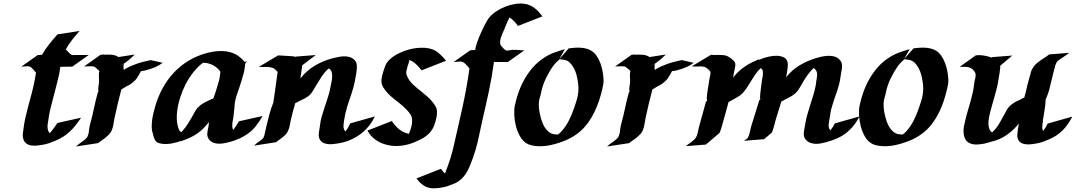

<svg xmlns="http://www.w3.org/2000/svg" viewBox="-20 -798 5979 1067"><path d="M422.4 -626Q401.4 -602.5 380.4 -576.2Q359.4 -549.8 344.2 -520.5L347.2 -522Q354.5 -515.1 361.3 -507.1Q368.2 -499 377 -493.7Q381.8 -491.2 387.5 -491.9Q393.1 -492.7 398.4 -492.2H472.7L381.8 -427.7Q367.2 -427.7 350.1 -427.2Q333 -426.8 315.4 -426.8L314 -418.9Q313.5 -415.5 313.2 -412.6Q313 -409.7 312 -406.2V-404.8V-404.3Q311 -398.9 310.1 -393.8Q309.1 -388.7 308.1 -383.3Q303.7 -361.8 298.3 -341.3Q293 -320.8 287.6 -299.8Q280.3 -269.5 272 -240Q263.7 -210.4 256.8 -179.7Q254.4 -167 252.2 -154.8Q250 -142.6 248.5 -129.9Q248 -127 247.8 -124Q247.6 -121.1 246.6 -118.2Q246.6 -116.2 245.6 -113.3V-111.8Q245.6 -111.3 245.4 -110.8Q245.1 -110.4 245.1 -109.9V-109.4Q243.7 -98.1 244.4 -86.7Q245.1 -75.2 251 -64.9Q253.9 -60.1 256.8 -57.6Q268.6 -71.3 278.8 -85.4Q289.1 -99.6 299.3 -114.7L430.7 -144Q416 -122.1 401.1 -103Q386.2 -84 369.4 -68.1Q352.5 -52.2 332.5 -39.1Q312.5 -25.9 287.1 -15.6Q270 -8.3 252.2 -2.2Q234.4 3.9 215.8 6.8Q201.2 9.3 184.6 11Q168 12.7 152.8 10.3Q137.7 7.8 125.7 -1Q113.8 -9.8 108.9 -27.8Q105 -42 106.9 -54.9Q108.9 -67.9 110.4 -82Q114.3 -113.8 121.1 -144Q127.9 -174.3 136.2 -205.1Q146 -240.2 155 -274.9Q164.1 -309.6 171.4 -344.7Q173.8 -357.4 175.8 -369.6Q177.7 -381.8 180.2 -394.5H179.7Q174.3 -400.4 169.2 -407Q164.1 -413.6 157.7 -418.9Q153.8 -423.3 148.9 -426.3Q147.9 -427.2 147.5 -427.2Q144 -428.2 140.4 -429Q136.7 -429.7 135.3 -430.2Q126 -429.7 116.9 -428.7Q107.9 -427.7 98.6 -427.7L188.5 -491.2H185.5Q184.6 -491.2 185.8 -491.5Q187 -491.7 188.5 -491.7L189.5 -492.2H192.4Q194.8 -492.2 197.5 -492.4Q200.2 -492.7 201.2 -492.7Q204.6 -492.7 207.5 -493.2Q210.4 -493.7 213.9 -494.1Q231.4 -524.9 253.7 -552.7Q275.9 -580.6 299.3 -606.9ZM245.6 -111.8Q245.6 -110.8 245.4 -110.6Q245.1 -110.4 245.1 -109.9Q245.6 -115.7 246.1 -117.9Q246.6 -120.1 246.6 -119.6Q246.6 -119.1 246.3 -117.2Q246.1 -115.2 245.6 -113.3V-112.8ZM144 -429.7Q143.1 -430.2 142.6 -430.2Q143.1 -429.7 144 -429.7Z M538.1 -493.2Q543.9 -493.2 550.5 -494.6Q557.1 -496.1 562.5 -493.7Q566.4 -494.1 569.3 -494.4Q572.3 -494.6 575.2 -494.6Q578.1 -494.6 582.3 -494.4Q586.4 -494.1 593.3 -494.1Q619.6 -493.7 638.7 -481L729 -495.1Q717.8 -485.4 706.8 -474.4Q695.8 -463.4 683.1 -455.1Q682.1 -454.1 681.6 -454.1L679.7 -452.1L670.4 -446.3Q665.5 -438 666 -428.5Q666.5 -418.9 667.5 -409.2Q683.6 -420.4 702.4 -428.7Q721.2 -437 738.8 -443.4Q753.9 -448.7 767.8 -452.4Q781.7 -456.1 797.4 -459.5Q799.8 -460 803.2 -460.7Q806.6 -461.4 810.1 -462.4Q813.5 -463.4 817.4 -463.9Q836.4 -459.5 851.1 -456.5Q857.4 -455.1 863.3 -453.6Q869.1 -452.1 874 -451.2Q879.4 -449.7 884.3 -449.2Q863.8 -433.6 841.3 -424.3Q818.8 -415 793.9 -408.2Q787.1 -405.8 778.8 -404.8Q770.5 -403.8 763.7 -402.8Q756.8 -391.1 751.7 -381.6Q746.6 -372.1 740.7 -363.8Q734.9 -355.5 727.1 -347.9Q719.2 -340.3 707.5 -332Q700.7 -326.7 694.6 -323.7Q688.5 -320.8 679.7 -316.4L678.7 -315.9Q673.3 -312 667.2 -308.3Q661.1 -304.7 654.3 -300.8Q643.6 -261.2 634.3 -221.2Q625 -181.2 616.2 -141.1Q612.8 -125.5 610.8 -110.4Q608.9 -95.2 603.5 -80.1Q598.1 -63.5 585 -50.3Q571.8 -37.1 558.6 -26.9L533.2 -9.3Q532.2 -8.3 530.8 -7.1Q529.3 -5.9 527.3 -4.9L525.4 -2.9L523.9 -2.4Q522.9 -2 523.4 -2.4L402.3 16.1Q409.7 8.8 417.7 2.9Q425.8 -2.9 434.1 -8.8Q442.4 -14.6 450.2 -21Q458 -27.3 464.4 -35.6Q472.7 -51.8 474.1 -69.6Q475.6 -87.4 480 -104.5Q492.7 -150.4 502.2 -196Q511.7 -241.7 524.4 -287.1L527.3 -288.1Q525.9 -293.5 525.9 -300.3Q525.9 -307.1 526.6 -313.7Q527.3 -320.3 528.3 -326.2Q529.3 -332 529.8 -335.4Q530.8 -344.2 530.5 -352.5Q530.3 -360.8 529.8 -369.4Q529.3 -377.9 529.5 -386Q529.8 -394 532.2 -402.3Q528.3 -407.7 521.5 -413.6Q514.6 -419.4 510.3 -422.9Q506.3 -426.8 501.5 -428.2H501Q495.6 -429.7 489.7 -429.7Q479 -430.2 468.5 -429.4Q458 -428.7 447.3 -428.7ZM643.6 -430.7Q648.4 -433.1 652.8 -435.5Q657.2 -438 662.1 -440.4L670.4 -446.3Q664.6 -442.9 658.4 -439.2Q652.3 -435.5 647.7 -433.1Q643.1 -430.7 641.4 -429.7Q639.6 -428.7 643.6 -430.7ZM507.3 -426.3 502.9 -427.7Q504.4 -427.2 506.3 -426.5Q508.3 -425.8 507.3 -426.3ZM499.5 -429.2 496.1 -430.7Q494.6 -431.2 499.5 -429.2Z M1342.3 -443.4Q1342.3 -440.9 1342 -437.7Q1341.8 -434.6 1341.3 -430.7Q1341.3 -428.7 1340.3 -424.8Q1339.4 -416 1337.9 -407.2Q1336.4 -398.4 1334 -390.1Q1333 -385.3 1331.3 -380.6Q1329.6 -376 1328.1 -371.1Q1328.1 -370.1 1327.6 -368.4Q1327.1 -366.7 1326.7 -365Q1326.2 -363.3 1326.2 -362.5Q1326.2 -361.8 1326.2 -363.3Q1325.7 -362.3 1325.7 -361.3Q1325.2 -358.4 1324.2 -355.2Q1323.2 -352.1 1322.3 -349.6Q1316.4 -329.1 1309.1 -308.6Q1302.7 -290 1296.1 -271Q1289.6 -252 1286.1 -232.4Q1283.7 -218.8 1283.2 -205.3Q1282.7 -191.9 1280.3 -178.2Q1280.3 -174.8 1280.3 -175Q1280.3 -175.3 1279.8 -171.9Q1279.8 -169.4 1278.8 -164.6Q1278.8 -159.2 1278.3 -156.7Q1278.3 -153.3 1277.8 -150.4Q1277.3 -147.5 1276.9 -144L1275.4 -137.7Q1274.9 -134.8 1274.7 -132.3Q1274.4 -129.9 1273.9 -129.4L1273.4 -126L1271.5 -114.7Q1270.5 -103.5 1270.8 -94Q1271 -84.5 1276.9 -76.2Q1285.2 -87.4 1292.7 -99.4Q1300.3 -111.3 1308.1 -124L1439.5 -153.3Q1422.4 -124 1402.8 -98.6Q1383.3 -73.2 1355.5 -53.7Q1335.4 -39.6 1313.2 -29.3Q1291 -19 1267.6 -12.2Q1252.9 -7.8 1239 -4.6Q1225.1 -1.5 1210 0Q1198.2 1 1186.3 -0.2Q1174.3 -1.5 1163.8 -5.9Q1153.3 -10.3 1145.3 -18.3Q1137.2 -26.4 1133.8 -38.6Q1131.3 -46.4 1131.8 -54.4Q1132.3 -62.5 1133.8 -70.6Q1135.3 -78.6 1137 -86.7Q1138.7 -94.7 1139.6 -102.5L1141.1 -120.1Q1127.9 -103 1113 -87.2Q1098.1 -71.3 1079.6 -58.6Q1054.2 -40.5 1027.3 -29.3Q1016.1 -23.9 1005.4 -20.5Q1002.4 -19.5 997.8 -17.6Q993.2 -15.6 989.3 -14.2Q985.4 -12.7 983.2 -12Q981 -11.2 983.4 -12.7Q985.4 -13.7 987.1 -14.6Q988.8 -15.6 990.7 -16.6Q982.9 -14.2 975.6 -11.7Q968.3 -9.3 960.4 -6.8Q950.7 -3.9 933.8 -0.7Q917 2.4 898.9 2.4Q880.9 2.4 865.2 -2Q849.6 -6.3 842.3 -18.1Q833.5 -33.7 830.6 -51.3Q829.6 -53.2 829.6 -54.7Q823.7 -70.8 823.2 -90.1Q822.8 -109.4 825.2 -128.9Q827.6 -148.4 832.3 -167.5Q836.9 -186.5 841.3 -202.6Q856.9 -258.3 883.3 -306.9Q909.7 -355.5 946.3 -394.5Q982.9 -433.6 1029.8 -461.7Q1076.7 -489.7 1133.3 -504.4Q1152.8 -509.3 1174.1 -512.2Q1195.3 -515.1 1216.6 -514.4Q1237.8 -513.7 1258.3 -508.3Q1278.8 -502.9 1296.9 -492.2Q1297.4 -492.2 1300.5 -489.7Q1303.7 -487.3 1307.9 -484.1Q1312 -481 1315.9 -477.8Q1319.8 -474.6 1321.8 -472.7Q1328.1 -466.3 1332.3 -462.2Q1336.4 -458 1338.9 -454.1L1352.1 -457Q1349.6 -453.6 1347.4 -450.4Q1345.2 -447.3 1342.8 -443.8ZM1073.2 -192.9Q1080.6 -202.6 1091.1 -211.2Q1101.6 -219.7 1114 -226.8Q1126.5 -233.9 1139.6 -239.7Q1152.8 -245.6 1165.5 -251Q1165.5 -251 1166 -252Q1171.4 -267.1 1176.5 -281.5Q1181.6 -295.9 1185.5 -311Q1189.5 -325.2 1193.8 -338.6Q1198.2 -352.1 1200.7 -366.2Q1201.7 -369.6 1201.7 -374.3Q1201.7 -378.9 1202.6 -382.3Q1203.6 -387.2 1204.3 -391.8Q1205.1 -396.5 1204.1 -400.9Q1186.5 -424.3 1161.6 -436.8Q1136.7 -449.2 1107.4 -449.2Q1078.1 -426.3 1054 -395.8Q1029.8 -365.2 1011.7 -330.1Q993.7 -294.9 981.7 -257.3Q969.7 -219.7 964.8 -183.1Q961.4 -158.2 962.6 -133.1Q963.9 -107.9 972.2 -84Q974.6 -78.1 977.5 -72.5Q980.5 -66.9 986.3 -64.5L987.8 -64Q991.2 -66.9 994.1 -70.3Q997.1 -73.7 999.5 -76.7Q1012.2 -91.8 1022.9 -108.6Q1033.7 -125.5 1043.9 -142.6Q1050.8 -155.3 1057.9 -168.2Q1064.9 -181.2 1073.2 -192.9ZM1327.6 -373Q1327.1 -372.6 1327.1 -372.1V-370.1Q1327.1 -372.1 1327.6 -373Z M1512.2 -7.3 1514.6 -8.8 1511.7 -7.3 1392.1 11.2Q1401.9 1 1413.3 -6.6Q1424.8 -14.2 1436 -23.4Q1439.5 -26.9 1440.4 -27.6Q1441.4 -28.3 1443.8 -32.2L1445.8 -37.1Q1446.8 -39.1 1448.2 -43.7Q1449.7 -48.3 1450.2 -50.8Q1453.1 -62 1455.3 -73Q1457.5 -84 1460 -94.7Q1468.3 -128.4 1476.8 -161.9Q1485.4 -195.3 1499 -227.5Q1505.4 -271 1511.2 -313.5Q1517.1 -356 1522.9 -398.9Q1515.6 -405.8 1508.8 -412.4Q1502 -418.9 1493.2 -421.4Q1475.1 -426.8 1456.3 -426Q1437.5 -425.3 1418.9 -426.3Q1445.8 -442.4 1472.4 -458.5Q1499 -474.6 1525.9 -490.2Q1545.9 -489.3 1565.4 -488Q1585 -486.8 1605 -485.4Q1608.9 -485.4 1613 -484.6Q1617.2 -483.9 1620.6 -481.4L1623.5 -483.4L1734.9 -492.2Q1715.8 -478 1697 -463.6Q1678.2 -449.2 1659.7 -435.1L1649.4 -361.8Q1682.6 -404.8 1728 -432.1Q1773.4 -459.5 1826.2 -473.6Q1840.3 -477.1 1857.2 -480.7Q1874 -484.4 1891.1 -484.9Q1908.2 -485.4 1923.8 -480.7Q1939.5 -476.1 1951.2 -463.4Q1961.9 -451.7 1962.9 -435.8Q1963.9 -419.9 1961.9 -404.8Q1961.9 -403.8 1961.4 -401.4Q1960.9 -398.9 1960.7 -396Q1960.4 -393.1 1960 -390.6Q1959.5 -388.2 1959 -386.7L1958 -379.9Q1957.5 -377.4 1957 -375Q1956.5 -372.6 1956.5 -371.6L1953.1 -352.5Q1951.2 -341.3 1948.7 -330.6Q1946.3 -319.8 1942.9 -308.6Q1933.1 -274.4 1921.1 -241.2Q1909.2 -208 1900.9 -173.3Q1899.4 -167.5 1897 -155.3Q1894.5 -143.1 1892.3 -129.6Q1890.1 -116.2 1889.2 -104.2Q1888.2 -92.3 1889.6 -86.9Q1890.6 -82.5 1893.1 -76.9Q1895.5 -71.3 1899.4 -67.4Q1907.7 -77.6 1914.3 -89.1Q1920.9 -100.6 1926.3 -112.3L2063 -150.9Q2048.8 -120.6 2028.1 -95.5Q2007.3 -70.3 1981.2 -51.3Q1955.1 -32.2 1924.6 -19.5Q1894 -6.8 1861.3 -1.5Q1850.1 0.5 1836.2 2.2Q1822.3 3.9 1808.3 3.2Q1794.4 2.4 1782 -2Q1769.5 -6.3 1761.2 -17.1Q1753.9 -26.4 1752.2 -36.4Q1750.5 -46.4 1751.5 -56.6Q1752.4 -66.9 1754.6 -77.1Q1756.8 -87.4 1757.8 -97.7Q1760.7 -126 1768.6 -152.8Q1776.4 -179.7 1785.4 -206.3Q1794.4 -232.9 1803 -259.5Q1811.5 -286.1 1816.4 -314Q1818.4 -324.7 1821.8 -340.3Q1825.2 -356 1825.9 -371.3Q1826.7 -386.7 1822.5 -399.4Q1818.4 -412.1 1806.2 -417.5Q1782.2 -395.5 1765.4 -369.1Q1748.5 -342.8 1731.9 -314.9Q1725.6 -304.2 1719.7 -294.4Q1713.9 -284.7 1705.6 -274.9Q1692.9 -261.2 1674.6 -251.5Q1656.2 -241.7 1639.6 -234.4Q1635.7 -231.9 1630.9 -229.5Q1626 -227.1 1620.6 -224.6Q1613.8 -201.7 1607.9 -179Q1602.1 -156.2 1596.7 -133.3Q1592.8 -117.7 1590.3 -101.8Q1587.9 -85.9 1581.1 -71.8Q1573.7 -54.7 1559.3 -42.5Q1544.9 -30.3 1530.8 -20.5L1522.5 -14.6Q1522.5 -14.2 1522 -14.2L1519 -12.2Q1521 -13.7 1522.5 -14.4Q1523.9 -15.1 1524.9 -16.1L1522.5 -14.6Q1522.5 -14.2 1522 -14.2L1515.1 -7.8ZM1524.9 -16.1Q1529.8 -20 1529.8 -20.5ZM1511.7 -7.3H1512.2Q1511.7 -6.8 1511.7 -6.8Q1510.7 -6.3 1511.7 -7.3ZM1446.8 -37.1Q1446.8 -37.6 1447 -37.8Q1447.3 -38.1 1447.3 -38.6Q1447.3 -38.1 1447 -37.8Q1446.8 -37.6 1446.8 -37.1Z M2157.7 -125.5Q2174.8 -98.6 2197.8 -79.8Q2220.7 -61 2252.4 -54.2Q2261.7 -74.7 2267.1 -98.1Q2272.5 -121.6 2268.6 -144.5Q2267.1 -153.8 2258.5 -165.8Q2250 -177.7 2238.8 -189.5Q2227.5 -201.2 2216.1 -210.9Q2204.6 -220.7 2197.3 -226.6Q2184.1 -237.3 2167.2 -250.5Q2150.4 -263.7 2135.3 -279.5Q2120.1 -295.4 2109.6 -313Q2099.1 -330.6 2099.6 -350.1Q2100.1 -362.8 2103.3 -375.5Q2106.4 -388.2 2109.9 -399.9Q2114.7 -415.5 2120.6 -431.4Q2126.5 -447.3 2137.7 -459.5Q2150.4 -473.6 2168.2 -485.6Q2186 -497.6 2207.3 -506.8Q2228.5 -516.1 2251.5 -522.5Q2274.4 -528.8 2297.1 -531.2Q2319.8 -533.7 2341.6 -532.2Q2363.3 -530.8 2381.3 -524.4Q2393.1 -520.5 2403.8 -513.4Q2414.6 -506.3 2424.1 -497.8Q2433.6 -489.3 2442.4 -479.5Q2451.2 -469.7 2459 -460.4L2323.2 -407.2Q2310.1 -423.3 2293.2 -440.2Q2276.4 -457 2255.4 -464.4Q2252.9 -456.1 2251.2 -448.2Q2249.5 -440.4 2245.6 -433.1Q2245.6 -431.6 2245.1 -430.7Q2244.1 -424.3 2242.4 -418.5Q2240.7 -412.6 2239.3 -406.7Q2237.8 -400.9 2237.5 -394.8Q2237.3 -388.7 2239.7 -382.3Q2245.1 -365.7 2254.6 -352.3Q2264.2 -338.9 2275.9 -327.6Q2287.6 -316.4 2300.5 -306.2Q2313.5 -295.9 2326.7 -285.2Q2342.8 -272.5 2357.7 -259Q2372.6 -245.6 2385.3 -229Q2392.1 -220.7 2398.2 -211.2Q2404.3 -201.7 2406.7 -190.9Q2409.2 -181.2 2408.4 -168.9Q2407.7 -156.7 2405.3 -144.3Q2402.8 -131.8 2399.2 -119.9Q2395.5 -107.9 2392.1 -99.1Q2384.8 -80.6 2373.5 -66.7Q2362.3 -52.7 2347.9 -42Q2333.5 -31.2 2316.9 -22.9Q2300.3 -14.6 2282.7 -7.3Q2254.4 4.4 2223.6 9.8Q2192.9 15.1 2162.4 12.5Q2131.8 9.8 2103.3 -1.5Q2074.7 -12.7 2051.3 -34.2Q2045.4 -40 2041.7 -43.9Q2038.1 -47.9 2035.2 -52Q2032.2 -56.2 2029.3 -60.8Q2026.4 -65.4 2022 -72.3Z M2802.7 -453.6H2725.1Q2713.9 -371.1 2696.8 -290.8Q2679.7 -210.4 2660.6 -129.4Q2650.9 -87.9 2642.8 -47.1Q2634.8 -6.3 2623 34.2Q2616.7 55.7 2609.4 76.2Q2602.1 96.7 2593.8 117.2Q2586.9 135.3 2577.9 152.1Q2568.8 168.9 2556.9 183.1Q2544.9 197.3 2529.5 208.5Q2514.2 219.7 2494.6 226.1Q2484.9 229.5 2478.3 232.2Q2471.7 234.9 2465.8 236.8Q2460 238.8 2453.9 240.2Q2447.8 241.7 2439.9 243.2Q2435.1 244.1 2430.2 244.9Q2425.3 245.6 2419.9 246.6Q2417 247.1 2415.8 247.1Q2414.6 247.1 2412.1 247.1H2410.6Q2409.2 247.1 2408.7 247.6Q2403.3 248.5 2397.9 248.5Q2392.6 248.5 2387.7 248.5Q2356.9 248 2334.2 232.7Q2311.5 217.3 2294.4 193.4L2430.2 140.1Q2435.5 147 2440.7 153.3Q2445.8 159.7 2452.6 165.5L2453.1 166Q2454.1 163.6 2455.1 160.9Q2456.1 158.2 2457 155.8Q2471.2 119.1 2482.7 83Q2494.1 46.9 2502.4 8.8Q2514.2 -44.4 2526.6 -97.4Q2539.1 -150.4 2550.5 -203.6Q2562 -256.8 2571.8 -310.3Q2581.5 -363.8 2588.9 -418Q2581.5 -425.8 2574.7 -433.8Q2567.9 -441.9 2559.6 -448.7L2555.7 -451.7Q2553.2 -451.7 2548.3 -453.9Q2543.5 -456.1 2540 -456.5Q2530.3 -456.1 2520.8 -454.8Q2511.2 -453.6 2501.5 -453.6L2592.3 -518.1Q2594.2 -518.6 2598.1 -519Q2601.6 -519.5 2606.9 -519.8Q2612.3 -520 2621.1 -520.5Q2621.6 -524.4 2622.1 -528.1Q2622.6 -531.7 2623.5 -535.6Q2625.5 -545.4 2630.4 -559.6Q2635.3 -573.7 2641.8 -590.1Q2648.4 -606.4 2656.2 -623.3Q2664.1 -640.1 2671.6 -655.3Q2679.2 -670.4 2686.5 -682.6Q2693.8 -694.8 2699.2 -701.2Q2714.8 -719.7 2738 -735.1Q2761.2 -750.5 2788.1 -761Q2814.9 -771.5 2842.5 -775.9Q2870.1 -780.3 2894.5 -776.9Q2910.6 -774.9 2924.8 -768.6Q2939 -762.2 2951.4 -752.7Q2963.9 -743.2 2974.4 -731.4Q2984.9 -719.7 2994.1 -707L2858.4 -653.8Q2848.6 -668 2837.4 -679.7Q2826.2 -691.4 2811.5 -701.2Q2804.2 -687 2797.9 -672.6Q2791.5 -658.2 2785.6 -643.1Q2784.7 -638.7 2782.5 -634.3Q2780.3 -629.9 2778.3 -626Q2774.9 -617.7 2770.8 -608.4Q2766.6 -599.1 2763.7 -589.6Q2760.7 -580.1 2759.5 -570.3Q2758.3 -560.5 2760.7 -551.3Q2761.2 -548.3 2766.8 -541.3Q2772.5 -534.2 2777.8 -528.8Q2778.8 -528.3 2780.3 -526.9Q2781.7 -525.4 2782.7 -524.4Q2785.2 -522.9 2787.4 -521Q2789.6 -519 2792 -518.1Q2793.9 -517.1 2794.4 -517.1H2797.9Q2800.3 -517.6 2802.2 -517.6Q2804.2 -517.6 2806.6 -517.6Q2816.9 -520.5 2827.9 -521Q2838.9 -521.5 2849.9 -520.8Q2860.8 -520 2871.8 -519Q2882.8 -518.1 2893.6 -518.1Z M3089.8 -472.7Q3090.3 -473.1 3090.6 -472.9Q3090.8 -472.7 3091.3 -473.1L3140.6 -529.3Q3154.3 -531.2 3170.7 -532.5Q3187 -533.7 3203.4 -533Q3219.7 -532.2 3235.4 -528.6Q3251 -524.9 3263.7 -517.6Q3282.2 -506.8 3295.2 -488Q3308.1 -469.2 3316.4 -446.8Q3324.7 -424.3 3328.9 -400.9Q3333 -377.4 3334 -357.9Q3335 -344.2 3332.8 -330.3Q3330.6 -316.4 3327.1 -303.2Q3319.8 -271 3309.1 -238.5Q3298.3 -206.1 3283.4 -175.3Q3268.6 -144.5 3248.8 -116.9Q3229 -89.4 3203.6 -67.4Q3169.4 -38.1 3127.7 -20Q3085.9 -2 3042 7.8Q3027.3 11.2 3008.8 13.2Q2990.2 15.1 2971.4 14.4Q2952.6 13.7 2934.8 9.8Q2917 5.9 2903.8 -2.9Q2882.8 -16.6 2868.7 -42.5Q2854.5 -68.4 2846.9 -98.4Q2839.4 -128.4 2837.9 -158.9Q2836.4 -189.5 2841.3 -212.4Q2849.1 -250.5 2862.8 -288.1Q2876.5 -325.7 2896 -359.9Q2915.5 -394 2941.4 -423.6Q2967.3 -453.1 3000.5 -475.1Q3027.3 -493.7 3057.9 -504.9Q3088.4 -516.1 3119.1 -524.9ZM3114.7 -465.8Q3103 -467.8 3090.3 -468.8L3086.9 -465.8Q3081.5 -460.9 3077.1 -457Q3072.8 -453.1 3069.1 -449.2Q3065.4 -445.3 3061.8 -440.9Q3058.1 -436.5 3053.7 -430.7Q3031.7 -399.9 3014.2 -363.5Q2996.6 -327.1 2988.3 -289.6Q2985.8 -273.9 2980.7 -258.3Q2975.6 -242.7 2974.6 -226.1Q2973.6 -211.9 2975.6 -193.8Q2977.5 -175.8 2981.9 -157.2Q2986.3 -138.7 2992.4 -121.6Q2998.5 -104.5 3005.9 -92.3Q3015.6 -76.7 3029.1 -65.4Q3042.5 -54.2 3061 -51.8Q3066.4 -50.8 3071.3 -50.8Q3076.2 -50.8 3081.5 -50.8Q3087.4 -55.2 3093 -60.5Q3098.6 -65.9 3102.5 -70.3Q3127 -98.6 3143.3 -131.8Q3159.7 -165 3171.4 -200.2Q3178.7 -221.2 3184.1 -239Q3189.5 -256.8 3192.1 -273.9Q3194.8 -291 3194.6 -309.3Q3194.3 -327.6 3190.4 -349.6Q3187.5 -367.7 3182.9 -385Q3178.2 -402.3 3169.4 -418.5Q3160.2 -436 3147.5 -449Q3134.8 -461.9 3114.7 -465.8ZM3099.6 -471.2Q3098.1 -471.2 3096.7 -470.7Q3097.7 -470.7 3098.1 -470.9Q3098.6 -471.2 3099.6 -471.2Z M3489.3 -493.2Q3495.1 -493.2 3501.7 -494.6Q3508.3 -496.1 3513.7 -493.7Q3517.6 -494.1 3520.5 -494.4Q3523.4 -494.6 3526.4 -494.6Q3529.3 -494.6 3533.4 -494.4Q3537.6 -494.1 3544.4 -494.1Q3570.8 -493.7 3589.8 -481L3680.2 -495.1Q3668.9 -485.4 3658 -474.4Q3647 -463.4 3634.3 -455.1Q3633.3 -454.1 3632.8 -454.1L3630.9 -452.1L3621.6 -446.3Q3616.7 -438 3617.2 -428.5Q3617.7 -418.9 3618.7 -409.2Q3634.8 -420.4 3653.6 -428.7Q3672.4 -437 3689.9 -443.4Q3705.1 -448.7 3719 -452.4Q3732.9 -456.1 3748.5 -459.5Q3751 -460 3754.4 -460.7Q3757.8 -461.4 3761.2 -462.4Q3764.6 -463.4 3768.6 -463.9Q3787.6 -459.5 3802.2 -456.5Q3808.6 -455.1 3814.5 -453.6Q3820.3 -452.1 3825.2 -451.2Q3830.6 -449.7 3835.4 -449.2Q3814.9 -433.6 3792.5 -424.3Q3770 -415 3745.1 -408.2Q3738.3 -405.8 3730 -404.8Q3721.7 -403.8 3714.8 -402.8Q3708 -391.1 3702.9 -381.6Q3697.8 -372.1 3691.9 -363.8Q3686 -355.5 3678.2 -347.9Q3670.4 -340.3 3658.7 -332Q3651.9 -326.7 3645.8 -323.7Q3639.6 -320.8 3630.9 -316.4L3629.9 -315.9Q3624.5 -312 3618.4 -308.3Q3612.3 -304.7 3605.5 -300.8Q3594.7 -261.2 3585.4 -221.2Q3576.2 -181.2 3567.4 -141.1Q3564 -125.5 3562 -110.4Q3560.1 -95.2 3554.7 -80.1Q3549.3 -63.5 3536.1 -50.3Q3522.9 -37.1 3509.8 -26.9L3484.4 -9.3Q3483.4 -8.3 3481.9 -7.1Q3480.5 -5.9 3478.5 -4.9L3476.6 -2.9L3475.1 -2.4Q3474.1 -2 3474.6 -2.4L3353.5 16.1Q3360.8 8.8 3368.9 2.9Q3377 -2.9 3385.3 -8.8Q3393.6 -14.6 3401.4 -21Q3409.2 -27.3 3415.5 -35.6Q3423.8 -51.8 3425.3 -69.6Q3426.8 -87.4 3431.2 -104.5Q3443.8 -150.4 3453.4 -196Q3462.9 -241.7 3475.6 -287.1L3478.5 -288.1Q3477.1 -293.5 3477.1 -300.3Q3477.1 -307.1 3477.8 -313.7Q3478.5 -320.3 3479.5 -326.2Q3480.5 -332 3481 -335.4Q3481.9 -344.2 3481.7 -352.5Q3481.4 -360.8 3481 -369.4Q3480.5 -377.9 3480.7 -386Q3481 -394 3483.4 -402.3Q3479.5 -407.7 3472.7 -413.6Q3465.8 -419.4 3461.4 -422.9Q3457.5 -426.8 3452.6 -428.2H3452.1Q3446.8 -429.7 3440.9 -429.7Q3430.2 -430.2 3419.7 -429.4Q3409.2 -428.7 3398.4 -428.7ZM3594.7 -430.7Q3599.6 -433.1 3604 -435.5Q3608.4 -438 3613.3 -440.4L3621.6 -446.3Q3615.7 -442.9 3609.6 -439.2Q3603.5 -435.5 3598.9 -433.1Q3594.2 -430.7 3592.5 -429.7Q3590.8 -428.7 3594.7 -430.7ZM3458.5 -426.3 3454.1 -427.7Q3455.6 -427.2 3457.5 -426.5Q3459.5 -425.8 3458.5 -426.3ZM3450.7 -429.2 3447.3 -430.7Q3445.8 -431.2 3450.7 -429.2Z M4205.1 -243.2Q4203.6 -250 4203.9 -258.5Q4204.1 -267.1 4205.1 -277.8Q4207 -294.9 4209 -311.3Q4210.9 -327.6 4213.4 -344.2Q4215.8 -359.9 4218.5 -375.2Q4221.2 -390.6 4218.8 -406.2Q4216.3 -410.2 4214.1 -413.3Q4211.9 -416.5 4207.5 -419.4Q4191.4 -404.3 4179 -386.5Q4166.5 -368.7 4155.3 -350.1Q4144 -331.5 4132.3 -313.2Q4120.6 -294.9 4105.5 -278.8Q4095.7 -269 4083.3 -261.5Q4070.8 -253.9 4058.6 -247.1Q4050.8 -242.7 4043.7 -238.8Q4036.6 -234.9 4028.8 -231.4Q4022 -205.1 4014.9 -179.7Q4007.8 -154.3 4000.5 -128.9Q3996.1 -112.8 3991.7 -96.4Q3987.3 -80.1 3981 -64.5Q3980 -61 3977.5 -58.8Q3975.1 -56.6 3972.7 -54.2Q3955.6 -39.1 3937.7 -24.4Q3919.9 -9.8 3902.8 5.4L3791.5 14.2Q3805.7 2.4 3821 -7.8Q3836.4 -18.1 3846.7 -32.7Q3855 -45.4 3857.4 -60.8Q3859.9 -76.2 3863.8 -90.3Q3874 -127 3884 -162.8Q3894 -198.7 3903.8 -234.9L3909.2 -236.3Q3906.7 -249 3908.2 -261.2Q3910.6 -286.6 3915 -311.5Q3919.4 -336.4 3922.9 -361.3Q3924.3 -371.1 3927 -380.4Q3929.7 -389.6 3927.7 -399.4Q3922.4 -407.7 3913.8 -414.8Q3905.3 -421.9 3896.5 -426.3Q3878.9 -430.2 3860.8 -428.7Q3842.8 -427.2 3824.7 -429.7L3931.6 -493.7Q3942.4 -492.2 3953.1 -492.4Q3963.9 -492.7 3974.9 -492.7Q3985.8 -492.7 3996.8 -491.9Q4007.8 -491.2 4018.1 -487.8Q4022.5 -486.3 4030 -481.9Q4037.6 -477.5 4044.9 -471.7Q4052.2 -465.8 4058.1 -459.5Q4064 -453.1 4065.4 -447.8Q4067.4 -439.5 4065.9 -430.7Q4064.5 -421.9 4063 -413.6L4059.6 -399.4V-398.9L4058.1 -391.6Q4058.6 -396.5 4058.3 -394.8Q4058.1 -393.1 4057.4 -388.4Q4056.6 -383.8 4055.7 -377.4Q4054.7 -371.1 4054.2 -366.7Q4064.9 -380.4 4076.7 -392.6Q4088.4 -404.8 4102.5 -416Q4126.5 -435.1 4154.3 -449.2Q4159.7 -451.7 4165 -454.1Q4170.4 -456.5 4175.8 -459Q4178.7 -460 4183.1 -462.2Q4187.5 -464.4 4191.4 -466.1Q4195.3 -467.8 4197.5 -468.3Q4199.7 -468.8 4197.8 -466.8Q4196.8 -465.8 4196.5 -465.3Q4196.3 -464.8 4195.3 -464.4L4221.2 -474.6Q4233.9 -479 4254.6 -483.6Q4275.4 -488.3 4296.1 -488Q4316.9 -487.8 4334 -480.2Q4351.1 -472.7 4356.4 -453.6Q4358.4 -446.8 4358.2 -437Q4357.9 -427.2 4356.4 -415.8Q4355 -404.3 4352.8 -392.1Q4350.6 -379.9 4348.6 -368.7Q4380.9 -408.7 4420.2 -432.9Q4459.5 -457 4509.8 -473.6Q4523.4 -478 4541.3 -482.2Q4559.1 -486.3 4577.4 -487.5Q4595.7 -488.8 4612.5 -485.1Q4629.4 -481.4 4641.6 -470.7Q4647 -465.3 4651.4 -459.7Q4655.8 -454.1 4657.7 -446.3Q4661.1 -432.6 4658.9 -417.5Q4656.7 -402.3 4653.8 -389.2Q4651.4 -370.6 4648.2 -352.8Q4645 -335 4639.6 -316.9Q4635.7 -302.7 4631.1 -289.3Q4626.5 -275.9 4621.6 -262.2Q4618.7 -253.9 4617.4 -250Q4616.2 -246.1 4615.2 -243.4Q4614.3 -240.7 4613.3 -237.5Q4612.3 -234.4 4610.4 -228.5L4600.1 -194.3Q4596.7 -182.6 4595.2 -170.9Q4593.8 -159.2 4591.8 -147Q4590.3 -137.7 4588.1 -127.7Q4585.9 -117.7 4585.2 -107.9Q4584.5 -98.1 4586.2 -89.4Q4587.9 -80.6 4594.7 -73.7Q4602.1 -83 4608.2 -92.5Q4614.3 -102.1 4619.6 -112.3L4756.3 -150.9Q4740.7 -120.6 4721.9 -97.7Q4703.1 -74.7 4680.2 -57.4Q4657.2 -40 4629.6 -28.1Q4602.1 -16.1 4569.3 -7.3Q4555.2 -3.4 4539.6 -0.7Q4523.9 2 4508.8 1Q4493.7 0 4480 -5.6Q4466.3 -11.2 4456.1 -24.4Q4449.2 -33.2 4447.8 -43.2Q4446.3 -53.2 4447.3 -63.5Q4448.2 -73.7 4450.4 -84Q4452.6 -94.2 4454.1 -104Q4458.5 -132.3 4466.1 -159.7Q4473.6 -187 4482.4 -214.1Q4491.2 -241.2 4499.5 -268.3Q4507.8 -295.4 4513.2 -323.2Q4514.6 -330.1 4515.1 -336.7Q4515.6 -343.3 4516.6 -349.6Q4518.6 -359.9 4520 -369.9Q4521.5 -379.9 4520.8 -388.9Q4520 -397.9 4515.6 -406Q4511.2 -414.1 4501.5 -420.4Q4484.4 -403.3 4470.5 -384.5Q4456.5 -365.7 4443.8 -344.7Q4434.6 -329.1 4425.8 -313Q4417 -296.9 4404.3 -283.7Q4390.6 -270 4373.3 -260.7Q4356 -251.5 4338.9 -243.2Q4335.9 -241.2 4335.7 -240.7Q4335.4 -240.2 4336.9 -241.2Q4333 -238.8 4329.3 -237.3Q4325.7 -235.8 4322.3 -234.4L4292.5 -138.2Q4287.1 -120.1 4282.7 -101.8Q4278.3 -83.5 4271.5 -65.9Q4270.5 -62.5 4268.1 -60.3Q4265.6 -58.1 4263.2 -55.7Q4253.9 -47.4 4244.6 -40Q4235.4 -32.7 4226.1 -24.4L4114.7 -15.6Q4120.1 -20.5 4127 -24.2Q4133.8 -27.8 4137.2 -34.7Q4144.5 -49.8 4147.7 -66.7Q4150.9 -83.5 4155.8 -99.6L4199.7 -241.7ZM4349.6 -248Q4356.9 -251.5 4356.7 -251.2Q4356.4 -251 4352.8 -249Q4349.1 -247.1 4344.2 -244.6Q4339.4 -242.2 4336.9 -241.2Q4339.8 -242.7 4342.8 -244.1Q4345.7 -245.6 4349.6 -248ZM4058.1 -390.6Q4058.1 -389.6 4057.9 -388.2Q4057.6 -386.7 4057.6 -387.7Q4057.6 -389.6 4058.1 -390.6ZM4058.1 -390.6V-391.6V-391.1Z M5005.9 -472.7Q5006.3 -473.1 5006.6 -472.9Q5006.8 -472.7 5007.3 -473.1L5056.6 -529.3Q5070.3 -531.2 5086.7 -532.5Q5103 -533.7 5119.4 -533Q5135.7 -532.2 5151.4 -528.6Q5167 -524.9 5179.7 -517.6Q5198.2 -506.8 5211.2 -488Q5224.1 -469.2 5232.4 -446.8Q5240.7 -424.3 5244.9 -400.9Q5249 -377.4 5250 -357.9Q5251 -344.2 5248.8 -330.3Q5246.6 -316.4 5243.2 -303.2Q5235.8 -271 5225.1 -238.5Q5214.4 -206.1 5199.5 -175.3Q5184.6 -144.5 5164.8 -116.9Q5145 -89.4 5119.6 -67.4Q5085.4 -38.1 5043.7 -20Q5002 -2 4958 7.8Q4943.4 11.2 4924.8 13.2Q4906.2 15.1 4887.5 14.4Q4868.7 13.7 4850.8 9.8Q4833 5.9 4819.8 -2.9Q4798.8 -16.6 4784.7 -42.5Q4770.5 -68.4 4762.9 -98.4Q4755.4 -128.4 4753.9 -158.9Q4752.4 -189.5 4757.3 -212.4Q4765.1 -250.5 4778.8 -288.1Q4792.5 -325.7 4812 -359.9Q4831.5 -394 4857.4 -423.6Q4883.3 -453.1 4916.5 -475.1Q4943.4 -493.7 4973.9 -504.9Q5004.4 -516.1 5035.2 -524.9ZM5030.8 -465.8Q5019 -467.8 5006.3 -468.8L5002.9 -465.8Q4997.6 -460.9 4993.2 -457Q4988.8 -453.1 4985.1 -449.2Q4981.4 -445.3 4977.8 -440.9Q4974.1 -436.5 4969.7 -430.7Q4947.8 -399.9 4930.2 -363.5Q4912.6 -327.1 4904.3 -289.6Q4901.9 -273.9 4896.7 -258.3Q4891.6 -242.7 4890.6 -226.1Q4889.6 -211.9 4891.6 -193.8Q4893.6 -175.8 4897.9 -157.2Q4902.3 -138.7 4908.4 -121.6Q4914.6 -104.5 4921.9 -92.3Q4931.6 -76.7 4945.1 -65.4Q4958.5 -54.2 4977.1 -51.8Q4982.4 -50.8 4987.3 -50.8Q4992.2 -50.8 4997.6 -50.8Q5003.4 -55.2 5009 -60.5Q5014.6 -65.9 5018.6 -70.3Q5043 -98.6 5059.3 -131.8Q5075.7 -165 5087.4 -200.2Q5094.7 -221.2 5100.1 -239Q5105.5 -256.8 5108.2 -273.9Q5110.8 -291 5110.6 -309.3Q5110.4 -327.6 5106.4 -349.6Q5103.5 -367.7 5098.9 -385Q5094.2 -402.3 5085.4 -418.5Q5076.2 -436 5063.5 -449Q5050.8 -461.9 5030.8 -465.8ZM5015.6 -471.2Q5014.2 -471.2 5012.7 -470.7Q5013.7 -470.7 5014.2 -470.9Q5014.6 -471.2 5015.6 -471.2Z M5921.9 -504.4Q5910.2 -495.1 5897.9 -486.8Q5885.7 -478.5 5873 -470.2Q5871.6 -469.2 5866.7 -465.6Q5861.8 -461.9 5857.9 -459.5L5854 -454.6Q5848.6 -447.3 5845.7 -437.5Q5841.8 -424.8 5838.6 -411.9Q5835.4 -398.9 5832 -386.2Q5822.8 -350.1 5814.7 -314.7Q5806.6 -279.3 5791 -245.6Q5790.5 -231 5789.1 -216.6Q5787.6 -202.1 5785.2 -188L5779.3 -151.9Q5779.3 -150.9 5779.1 -149.9Q5778.8 -148.9 5778.8 -147.9Q5778.3 -146.5 5778.3 -145.5Q5777.3 -140.1 5776.4 -134.5Q5775.4 -128.9 5774.7 -125.5Q5773.9 -122.1 5774.2 -123Q5774.4 -124 5776.4 -131.8V-128.9Q5776.4 -127.9 5776.1 -126.7Q5775.9 -125.5 5775.9 -124.5Q5775.4 -121.1 5774.9 -118.2Q5774.4 -115.2 5773.4 -111.8Q5772.5 -100.6 5772.2 -89.6Q5772 -78.6 5777.3 -70.3Q5784.7 -80.1 5790.8 -90.1Q5796.9 -100.1 5802.2 -111.3L5939 -149.9Q5916.5 -105 5885.7 -73.7Q5855 -42.5 5808.1 -22.9Q5792.5 -16.1 5775.6 -10Q5758.8 -3.9 5741.7 -1Q5731 1 5716.8 2.9Q5702.6 4.9 5688.7 4.4Q5674.8 3.9 5662.4 -0.5Q5649.9 -4.9 5642.1 -15.6Q5637.7 -22.5 5635.3 -30.8Q5632.8 -39.1 5633.3 -46.9Q5634.3 -63 5636.7 -79.1Q5639.2 -95.2 5642.1 -111.3Q5612.8 -74.7 5574.7 -48.1Q5536.6 -21.5 5489.7 -10.7L5482.4 -8.8Q5476.6 -6.8 5470.9 -5.4Q5465.3 -3.9 5459.5 -2.4Q5455.1 -1 5451.7 -0.2Q5448.2 0.5 5445.1 1Q5441.9 1.5 5438.2 2Q5434.6 2.4 5429.2 3.4Q5412.6 5.9 5397 4.9Q5381.3 3.9 5368.7 -2.2Q5356 -8.3 5347.4 -20.3Q5338.9 -32.2 5335.9 -51.3Q5332.5 -77.6 5338.4 -103.8Q5344.2 -129.9 5350.6 -154.8Q5356.4 -177.2 5363.3 -199.7Q5370.1 -222.2 5376.2 -244.4Q5382.3 -266.6 5387 -289.3Q5391.6 -312 5394 -335Q5394.5 -341.8 5396.5 -349.1Q5398.4 -356.4 5399.9 -363.5Q5401.4 -370.6 5401.9 -377.9Q5402.3 -385.3 5400.4 -392.1Q5393.1 -406.2 5384.5 -413.3Q5376 -420.4 5366 -423.3Q5356 -426.3 5344.2 -426.5Q5332.5 -426.8 5318.4 -426.8Q5316.4 -426.3 5312.5 -426.3L5403.3 -490.7Q5409.2 -490.7 5414.6 -491.2Q5418.9 -491.2 5422.4 -491.5Q5425.8 -491.7 5426.3 -491.7Q5436.5 -491.2 5447.3 -489.3Q5456.5 -487.8 5468 -485.1Q5479.5 -482.4 5491.2 -478L5494.1 -480.5L5605.5 -489.3L5538.6 -432.6Q5539.1 -424.3 5537.6 -412.8Q5536.1 -401.4 5534.4 -389.9Q5532.7 -378.4 5530.8 -368.4Q5528.8 -358.4 5528.3 -352.5Q5524.4 -326.7 5517.8 -301.3Q5511.2 -275.9 5503.9 -250.7Q5496.6 -225.6 5489.5 -200.2Q5482.4 -174.8 5477.1 -149.4Q5475.1 -140.1 5473.9 -130.1Q5472.7 -120.1 5472.9 -110.1Q5473.1 -100.1 5475.3 -90.6Q5477.5 -81.1 5482.9 -72.3Q5484.9 -68.8 5487.5 -66.7Q5490.2 -64.5 5493.7 -62.5Q5518.6 -85.4 5535.9 -116.2Q5553.2 -147 5569.3 -176.3Q5579.6 -199.7 5600.1 -216.1Q5620.6 -232.4 5644 -241.7L5649.9 -244.1Q5659.7 -251 5672.4 -256.3Q5680.2 -282.7 5685.8 -309.3Q5691.4 -335.9 5699.7 -362.8Q5705.1 -379.4 5708.7 -395.3Q5712.4 -411.1 5722.7 -425.3Q5730.5 -437 5741.2 -446Q5752 -455.1 5763.7 -463.4Q5775.4 -471.7 5787.6 -479.2Q5799.8 -486.8 5810.5 -495.6Z"/></svg>

Font: Autopia Bold Italic
Style: Bold Italic
Weight: 700
Italic angle: -104°
Designer: Antoine Gelgon
Foundry: Antoine Gelgon
Version: V.1.0